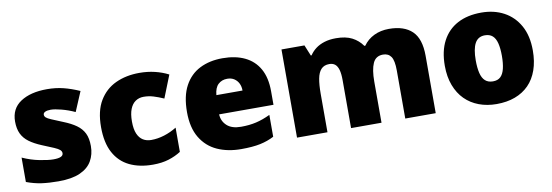

<svg xmlns="http://www.w3.org/2000/svg" viewBox="-48 -869 3407 1186"><g transform="rotate(-10 1655.5 -276.5)"><path d="M477 -170Q477 -118 453.5 -77Q430 -36 378.5 -13Q327 10 243 10Q184 10 137.5 3.5Q91 -3 43 -21V-174Q96 -150 150 -139.5Q204 -129 235 -129Q267 -129 282 -136Q297 -143 297 -157Q297 -169 287 -178Q277 -187 251.5 -198Q226 -209 179 -228Q133 -247 102.5 -269.5Q72 -292 57 -323.5Q42 -355 42 -400Q42 -481 104.5 -522Q167 -563 270 -563Q325 -563 373 -551Q421 -539 473 -516L421 -393Q380 -412 338 -423Q296 -434 271 -434Q249 -434 236.5 -428Q224 -422 224 -411Q224 -401 232.5 -393Q241 -385 265 -375Q289 -365 335 -346Q383 -327 414.5 -304.5Q446 -282 461.5 -250.5Q477 -219 477 -170Z M835 10Q751 10 689 -20Q627 -50 593 -113Q559 -176 559 -274Q559 -375 597 -438.5Q635 -502 700.5 -532.5Q766 -563 850 -563Q901 -563 946.5 -552Q992 -541 1031 -521L975 -380Q941 -395 911.5 -404Q882 -413 850 -413Q821 -413 799 -398Q777 -383 765 -352.5Q753 -322 753 -275Q753 -227 765.5 -198Q778 -169 800 -155.5Q822 -142 851 -142Q892 -142 933.5 -155Q975 -168 1012 -191V-39Q978 -17 935 -3.5Q892 10 835 10Z M1371 -563Q1452 -563 1510.5 -535Q1569 -507 1600.5 -451Q1632 -395 1632 -310V-225H1291Q1293 -182 1323.5 -154Q1354 -126 1412 -126Q1464 -126 1507 -136Q1550 -146 1596 -168V-31Q1556 -10 1508.5 0Q1461 10 1389 10Q1305 10 1239.5 -19.5Q1174 -49 1136 -112Q1098 -175 1098 -273Q1098 -373 1132.5 -437Q1167 -501 1228.5 -532Q1290 -563 1371 -563ZM1378 -433Q1344 -433 1321.5 -412Q1299 -391 1295 -345H1459Q1459 -370 1449.5 -389.5Q1440 -409 1422 -421Q1404 -433 1378 -433Z M2415 -563Q2510 -563 2560 -515Q2610 -467 2610 -360V0H2419V-301Q2419 -364 2402 -388.5Q2385 -413 2352 -413Q2306 -413 2288 -372.5Q2270 -332 2270 -258V0H2079V-301Q2079 -341 2072 -365.5Q2065 -390 2051 -401.5Q2037 -413 2015 -413Q1982 -413 1963.5 -393Q1945 -373 1938 -335Q1931 -297 1931 -242V0H1740V-553H1884L1912 -485H1917Q1932 -508 1955 -525.5Q1978 -543 2010 -553Q2042 -563 2083 -563Q2144 -563 2183.5 -542.5Q2223 -522 2248 -486H2254Q2280 -523 2321.5 -543Q2363 -563 2415 -563Z M3268 -278Q3268 -209 3249 -155Q3230 -101 3194 -64.5Q3158 -28 3107 -9Q3056 10 2991 10Q2931 10 2880.5 -9Q2830 -28 2793.5 -64.5Q2757 -101 2736.5 -155Q2716 -209 2716 -278Q2716 -370 2749.5 -433.5Q2783 -497 2845 -530Q2907 -563 2994 -563Q3074 -563 3135.5 -530Q3197 -497 3232.5 -433.5Q3268 -370 3268 -278ZM2910 -278Q2910 -231 2918 -198Q2926 -165 2944.5 -148.5Q2963 -132 2993 -132Q3023 -132 3040.5 -148.5Q3058 -165 3066 -198Q3074 -231 3074 -278Q3074 -325 3066 -357Q3058 -389 3040 -405Q3022 -421 2992 -421Q2949 -421 2929.5 -385Q2910 -349 2910 -278Z"/></g></svg>

Font: Noto Sans Devanagari Black
Style: Regular
Weight: 900
Version: Version 2.003